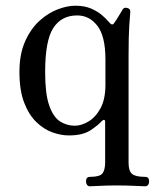

<svg xmlns="http://www.w3.org/2000/svg" viewBox="-20 -462 542 672"><path d="M295 190Q288 190 284.5 185Q281 180 281 173Q281 157 295 157Q329 157 338.5 145Q348 133 348 106V-35Q348 -42 344.5 -42.5Q341 -43 336 -38Q325 -25 297.5 -6.5Q270 12 221 12Q194 12 164 1.5Q134 -9 107.5 -34.5Q81 -60 64.5 -103Q48 -146 48 -210Q48 -273 68 -317.5Q88 -362 118.5 -389.5Q149 -417 182.5 -429.5Q216 -442 243 -442Q276 -442 299 -432Q322 -422 337.5 -408.5Q353 -395 362 -384Q373 -370 380 -382Q384 -387 395 -405Q406 -423 410 -430Q415 -437 426 -434Q437 -431 436 -420Q435 -410 432.5 -373Q430 -336 430 -267V108Q430 136 442 146.5Q454 157 488 157Q502 157 502 173Q502 180 498.5 185Q495 190 488 190Q482 190 464 189Q446 188 425 187.5Q404 187 388 187Q373 187 353.5 187.5Q334 188 318 189Q302 190 295 190ZM242 -22Q265 -22 290 -37Q315 -52 332 -83.5Q349 -115 349 -166V-254Q349 -335 321 -371.5Q293 -408 250 -408Q195 -408 166.5 -364Q138 -320 138 -210Q138 -134 152 -93.5Q166 -53 189.5 -37.5Q213 -22 242 -22Z"/></svg>

Font: Zen Old Mincho
Style: Regular
Weight: 400
Designer: Yoshimichi Ohira
Foundry: Positype
Version: Version 1.001